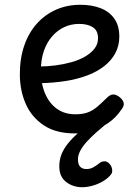

<svg xmlns="http://www.w3.org/2000/svg" viewBox="-20 -539 566 803"><path d="M293 19Q214 19 163 -15Q112 -49 87.5 -105Q63 -161 63 -228Q63 -295 81.5 -348.5Q100 -402 134 -440Q168 -478 214.5 -498.5Q261 -519 316 -519Q365 -519 401.5 -504.5Q438 -490 458.5 -460.5Q479 -431 479 -386Q479 -348 462.5 -317Q446 -286 416 -262.5Q386 -239 345 -223.5Q304 -208 253 -200Q202 -192 145 -191V-261Q178 -261 212.5 -265.5Q247 -270 279 -279Q311 -288 336 -302.5Q361 -317 375.5 -336Q390 -355 390 -379Q390 -411 368.5 -425Q347 -439 311 -439Q278 -439 249.5 -426Q221 -413 198.5 -387.5Q176 -362 163.5 -326Q151 -290 151 -244Q151 -189 168.5 -148Q186 -107 218 -84Q250 -61 295 -61Q325 -61 346 -68.5Q367 -76 385.5 -91.5Q404 -107 426 -129Q441 -144 453.5 -144Q466 -144 480 -133Q494 -122 497 -109.5Q500 -97 490 -84Q465 -46 431 -23.5Q397 -1 361.5 9Q326 19 293 19ZM324 244Q285 244 256.5 222Q228 200 228 157Q228 130 237 107Q246 84 263.5 62Q281 40 306.5 17Q332 -6 366 -32L428 -33V-24Q405 -5 383.5 14Q362 33 344.5 52Q327 71 316.5 90Q306 109 306 128Q306 149 315.5 158.5Q325 168 341 168Q356 168 368 162Q380 156 399 141Q406 136 416 135.5Q426 135 436 144Q446 154 448.5 167Q451 180 446 188Q434 205 412.5 218Q391 231 367.5 237.5Q344 244 324 244Z"/></svg>

Font: Playwrite CL
Style: Regular
Weight: 400
Designer: Veronika Burian, José Scaglione
Foundry: TypeTogether
Version: Version 1.002